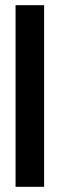

<svg xmlns="http://www.w3.org/2000/svg" viewBox="-20 -720 230 740"><path d="M40 0H150V-700H40Z"/></svg>

Font: Bebas Neue
Style: Bold
Weight: 700
Designer: Ryoichi Tsunekawa
Foundry: Ryoichi Tsunekawa
Version: Version 1.300